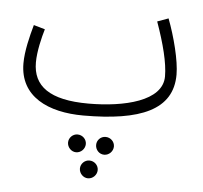

<svg xmlns="http://www.w3.org/2000/svg" viewBox="-49 -444 805 763"><g transform="rotate(5 353.5 -62.5)"><path d="M289 21C517 21 644 -32 644 -173C644 -229 620 -322 593 -393L549 -377C580 -290 599 -216 599 -162C599 -63 447 -28 305 -28C149 -28 83 -79 83 -173C83 -217 97 -274 107 -307L62 -320C49 -274 34 -214 34 -165C34 -32 149 21 289 21ZM385 98C365 98 350 114 350 133C350 152 365 169 385 169C405 169 421 152 421 133C421 114 405 98 385 98ZM273 98C254 98 238 114 238 133C238 152 254 169 273 169C293 169 309 152 309 133C309 114 293 98 273 98ZM329 197C310 197 294 213 294 232C294 251 310 268 329 268C349 268 365 251 365 232C365 213 349 197 329 197Z"/></g></svg>

Font: Noto Sans Arabic UI XCn Lt
Style: Regular
Weight: 300
Width: 2
Designer: Monotype Design Team, Nadine Chahine and Nizar Qandah
Foundry: Monotype Imaging Inc.
Version: Version 2.010